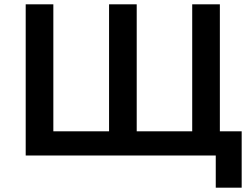

<svg xmlns="http://www.w3.org/2000/svg" viewBox="-20 -720 1166 889"><path d="M979 149H1099V-112H998V-700H870V-112H613V-700H485V-112H227V-700H99V0H979Z"/></svg>

Font: Chess Sans SemiBold
Style: Regular
Weight: 600
Designer: Wolf Bōese
Foundry: Wolf Bōese
Version: Version 7.223;Glyphs 3.3 (3306)